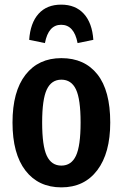

<svg xmlns="http://www.w3.org/2000/svg" viewBox="-20 -794 530 829"><path d="M456 -265Q456 -133 400 -59Q344 15 245 15Q146 15 90 -57.5Q34 -130 34 -265Q34 -399 90 -471Q146 -543 245 -543Q345 -543 400.5 -473Q456 -403 456 -265ZM162 -265Q162 -164 182 -121.5Q202 -79 245 -79Q288 -79 308 -121.5Q328 -164 328 -265Q328 -366 308 -408Q288 -450 245 -450Q202 -450 182 -407.5Q162 -365 162 -265ZM383 -622 315 -608Q300 -687 244 -687Q189 -687 174 -608L106 -622Q111 -695 146.5 -734.5Q182 -774 244 -774Q306 -774 342 -734.5Q378 -695 383 -622Z"/></svg>

Font: Fira Sans Compressed Medium
Style: Regular
Weight: 500
Width: 1
Designer: bBox Type GmbH & Carrois Corporate GbR & Edenspiekermann AG
Foundry: bBox Type GmbH & Carrois Corporate GbR & Edenspiekermann AG
Version: Version 4.301